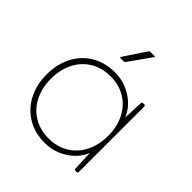

<svg xmlns="http://www.w3.org/2000/svg" viewBox="-202 -874 1042 1042"><g transform="rotate(45 319.0 -353.5)"><path d="M528 -506H537Q545 -506 545 -498V5Q545 13 537 13H528Q519 13 519 5L514 -111Q490 -51 431 -13.5Q372 24 302 24Q226 24 168 -11Q110 -46 78.5 -107.5Q47 -169 47 -247Q47 -325 78.5 -386.5Q110 -448 168 -482.5Q226 -517 302 -517Q372 -517 431 -479.5Q490 -442 514 -382L519 -498Q519 -506 528 -506ZM393 -725 303 -598Q299 -592 290 -592H269Q261 -592 265 -599L348 -724Q352 -731 360 -731H390Q398 -731 393 -725ZM519 -247Q519 -318 491 -372Q463 -426 413.5 -455.5Q364 -485 300 -485Q236 -485 186 -455.5Q136 -426 108 -372Q80 -318 80 -247Q80 -176 108 -121.5Q136 -67 186 -37.5Q236 -8 300 -8Q364 -8 414 -38Q464 -68 491.5 -122Q519 -176 519 -247Z"/></g></svg>

Font: LINE Seed JP_TTF Thin
Style: Regular
Weight: 250
Designer: LY Corporation & Fontrix & Fontworks
Version: Version 1.008